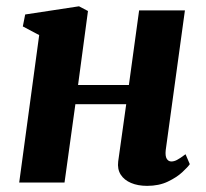

<svg xmlns="http://www.w3.org/2000/svg" viewBox="-20 -580 653 610"><path d="M506.5 -103Q504.5 -84 509.8 -75.5Q515 -67 524.5 -67Q533 -67 542.2 -71.8Q551.5 -76.5 569.5 -90L583 -58.5Q577 -49.5 559.2 -33Q541.5 -16.5 513.2 -3Q485 10.5 447.5 10.5Q418 10.5 396.2 1.2Q374.5 -8 363.5 -25.2Q352.5 -42.5 355.5 -67L381 -249H219.5L185 0H41L104.5 -468.5L52.5 -496L60 -534L231 -560L259.5 -545L228 -310H389.5L422 -547H567.5Z"/></svg>

Font: Merriweather 36pt ExtraBold
Style: Italic
Weight: 800
Italic angle: -7.8°
Version: Version 2.101